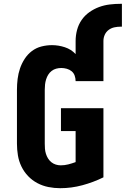

<svg xmlns="http://www.w3.org/2000/svg" viewBox="-20 -980 660 1008"><path d="M296 8Q265 8 234.5 2Q204 -4 176.5 -18.5Q149 -33 127.5 -55.5Q106 -78 92.5 -106Q79 -134 74 -164.5Q69 -195 69 -226V-509Q69 -537 72.5 -565.5Q76 -594 85 -620.5Q94 -647 109.5 -671Q125 -695 147.5 -712Q170 -729 197.5 -736Q225 -743 253 -743Q287 -743 320.5 -732Q354 -721 377 -696V-765Q377 -794 384.5 -822.5Q392 -851 408.5 -875Q425 -899 449 -916Q473 -933 500 -943Q527 -953 556 -956.5Q585 -960 614 -960H620V-840H614Q597 -840 580.5 -836.5Q564 -833 550.5 -823Q537 -813 530 -797.5Q523 -782 523 -765V-554H377Q377 -569 372 -583Q367 -597 356 -606Q345 -615 330.5 -619Q316 -623 302 -623Q288 -623 275 -619.5Q262 -616 251 -607.5Q240 -599 233 -587.5Q226 -576 222 -563Q218 -550 216.5 -536.5Q215 -523 215 -509V-226Q215 -212 216 -199Q217 -186 221 -173Q225 -160 232 -148.5Q239 -137 249.5 -128.5Q260 -120 273 -116Q286 -112 299 -112Q319 -112 338.5 -117Q358 -122 377 -129V-292H300V-412H523V-49Q470 -23 412.5 -7.5Q355 8 296 8Z"/></svg>

Font: Iosevka SS04 Heavy Extended
Style: Regular
Weight: 900
Width: 7
Monospace: yes
Designer: Belleve Invis
Foundry: Belleve Invis
Version: Version 19.0.0; ttfautohint (v1.8.4)